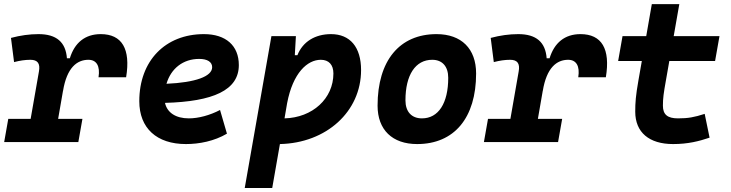

<svg xmlns="http://www.w3.org/2000/svg" viewBox="-35 -694 3570 938"><path d="M-14.6 0H347.7L367.7 -113.3H249L272.9 -251V-249.5C291.5 -363.8 341.3 -401.9 397 -401.9C436.5 -401.9 455.1 -371.6 446.3 -316.4H581.1C604 -455.1 561 -527.3 457 -527.3C379.9 -527.3 329.1 -484.4 306.2 -409.2H292C286.1 -487.8 241.2 -527.3 153.3 -527.3C108.9 -527.3 64.5 -521 18.6 -508.8L33.7 -390.6C61.5 -397.9 87.9 -401.9 113.3 -401.9C149.4 -401.9 162.1 -383.3 155.3 -345.2L114.7 -113.3H5.4Z M887.7 -115.7C823.7 -115.7 781.7 -143.6 771 -191.4C1006.8 -197.8 1131.8 -253.4 1131.8 -376C1131.8 -471.2 1068.4 -527.3 961.4 -527.3C772 -527.3 645.5 -396.5 645.5 -199.7C645.5 -67.9 730.5 9.8 873.5 9.8C938 9.8 1011.7 -4.4 1073.7 -41L1040 -156.7C990.7 -130.9 934.6 -115.7 887.7 -115.7ZM778.3 -284.7C800.3 -359.4 859.4 -406.2 938 -406.2C978.5 -406.2 1001.5 -391.1 1001.5 -365.7C1001.5 -320.3 919.4 -291 778.3 -284.7Z M1294.9 224.6 1332.5 9.8C1559.6 4.9 1729 -148.9 1729 -351.6C1729 -463.9 1675.3 -527.3 1582 -527.3C1504.4 -527.3 1443.8 -490.2 1418 -424.3H1405.3L1410.6 -517.6H1291L1160.6 224.6ZM1355 -115.7 1367.7 -189.9C1396 -338.4 1466.8 -401.9 1532.2 -401.9C1571.3 -401.9 1593.8 -377.9 1593.8 -335C1593.8 -212.4 1491.7 -119.1 1355 -115.7Z M2002.9 9.8C2184.1 9.8 2291 -118.2 2291 -335C2291 -456.1 2219.2 -527.3 2097.7 -527.3C1916.5 -527.3 1809.6 -397.5 1809.6 -177.7C1809.6 -60.1 1881.3 9.8 2002.9 9.8ZM2026.4 -115.7C1975.6 -115.7 1945.8 -148.4 1945.8 -203.6C1945.8 -328.1 1994.6 -401.9 2076.7 -401.9C2126 -401.9 2154.8 -369.1 2154.8 -314C2154.8 -189.5 2106.9 -115.7 2026.4 -115.7Z M2329.1 0H2691.4L2711.4 -113.3H2592.8L2616.7 -251V-249.5C2635.3 -363.8 2685.1 -401.9 2740.7 -401.9C2780.3 -401.9 2798.8 -371.6 2790 -316.4H2924.8C2947.8 -455.1 2904.8 -527.3 2800.8 -527.3C2723.6 -527.3 2672.9 -484.4 2649.9 -409.2H2635.7C2629.9 -487.8 2585 -527.3 2497.1 -527.3C2452.6 -527.3 2408.2 -521 2362.3 -508.8L2377.4 -390.6C2405.3 -397.9 2431.6 -401.9 2457 -401.9C2493.2 -401.9 2505.9 -383.3 2499 -345.2L2458.5 -113.3H2349.1Z M3253.4 9.8C3326.7 9.8 3380.9 -4.4 3431.6 -21.5L3407.7 -137.7C3356.9 -121.1 3326.2 -115.7 3277.3 -115.7C3226.1 -115.7 3203.6 -134.3 3203.6 -177.7C3203.6 -213.9 3207 -238.3 3218.3 -301.3L3234.9 -396H3458.5L3480 -517.6H3256.3L3283.7 -673.8H3149.4L3122.1 -517.6H3006.3L2984.9 -396H3100.6L3084 -301.3C3070.8 -226.1 3068.4 -193.4 3068.4 -148.4C3068.4 -47.4 3136.2 9.8 3253.4 9.8Z"/></svg>

Font: Cascadia Code
Style: Bold Italic
Weight: 700
Italic angle: -10°
Monospace: yes
Designer: Aaron Bell
Foundry: Saja Typeworks
Version: Version 2404.023